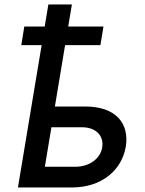

<svg xmlns="http://www.w3.org/2000/svg" viewBox="-20 -829 639 849"><path d="M437.5 -711.6H281.6L297.9 -809.3H193.9L177.6 -711.6H87.4L74.2 -629.3H164.1L59.3 0H297.6C431.1 0 518.5 -77.4 536.2 -180C552.9 -284.8 490.8 -358 357.6 -358H222.7L267.8 -629.3H424ZM178.3 -91.6 207.4 -266.3H342.7C402.7 -266.3 440.7 -229.8 431.8 -176.8C424 -126.8 374.3 -91.6 312.9 -91.6Z"/></svg>

Font: Magic Ui Pro Medium
Style: Italic
Weight: 500
Italic angle: -9.39999°
Designer: Stefan Endress, Andreas Faust
Version: Version 1.000;FEAKit 1.0